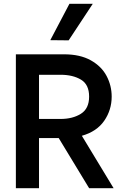

<svg xmlns="http://www.w3.org/2000/svg" viewBox="-20 -984 647 1004"><path d="M315 -700Q399 -700 455 -668.5Q511 -637 537.5 -586.5Q564 -536 564 -479Q564 -409 525 -352.5Q486 -296 408 -274L574 0H446L287 -262H184V0H63V-700ZM297 -362Q360 -362 403 -389Q446 -416 446 -479Q446 -542 403.5 -567.5Q361 -593 297 -593H184V-362ZM243 -774 343 -964H465L339 -773Z"/></svg>

Font: Lopes Sans SemiBold
Style: Regular
Weight: 600
Designer: Gabriel Lam, Diego Maldonado
Foundry: TypeRant, Foresti Design
Version: Version 4.000